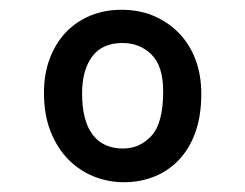

<svg xmlns="http://www.w3.org/2000/svg" viewBox="-20 -519 502 393"><path d="M229 -499Q265 -499 294.5 -486.5Q324 -474 346 -451.5Q368 -429 380 -397.5Q392 -366 392 -327Q392 -281 379.5 -247Q367 -213 345 -190.5Q323 -168 294.5 -157Q266 -146 234 -146Q201 -146 171.5 -158Q142 -170 119.5 -193Q97 -216 83.5 -250Q70 -284 70 -329Q70 -368 82 -399.5Q94 -431 115 -453Q136 -475 165 -487Q194 -499 229 -499ZM148 -328Q148 -272 169.5 -243.5Q191 -215 232 -215Q266 -215 290 -241Q314 -267 314 -332Q314 -384 290 -407.5Q266 -431 231 -431Q189 -431 168.5 -403Q148 -375 148 -328Z"/></svg>

Font: Mukta
Style: Regular
Weight: 400
Designer: Girish Dalvi and Yashodeep Gholap
Foundry: Ek Type
Version: Version 2.538;PS 1.001;hotconv 16.6.51;makeotf.lib2.5.65220;